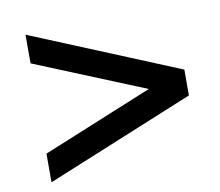

<svg xmlns="http://www.w3.org/2000/svg" viewBox="-67 -647 831 725"><g transform="rotate(-10 348.5 -285.0)"><path d="M74.2 -2V-111.8L497.1 -285.2L74.2 -458V-567.9L642.1 -334V-234.9Z"/></g></svg>

Font: Clear Sans
Style: Bold Italic
Weight: 700
Italic angle: -12°
Foundry: Intel Corporation
Version: Version 1.00